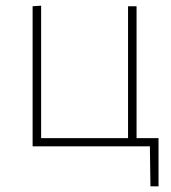

<svg xmlns="http://www.w3.org/2000/svg" viewBox="-20 -516 602 677"><path d="M510.5 141 508.5 0H95V-494L125 -496V-29H431.5V-494H461.5V-29H539V141Z"/></svg>

Font: Heraclito Thin
Style: Regular
Weight: 100
Designer: Kostas Bartsokas (font) & Cristiano Sobral (main changes)
Foundry: Kostas Bartsokas (font) & Cristiano Sobral (main changes)
Version: Version 1.00;July 8, 2020;FontCreator 13.0.0.2655 64-bit